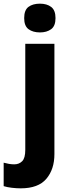

<svg xmlns="http://www.w3.org/2000/svg" viewBox="-71 -788 384 1048"><path d="M61 -689Q61 -733 84.5 -750.5Q108 -768 147 -768Q185 -768 208.5 -750Q232 -732 232 -689Q232 -646 208 -628.5Q184 -611 147 -611Q109 -611 85 -628.5Q61 -646 61 -689ZM42 240Q19 240 -6.5 237Q-32 234 -51 228V100Q-36 104 -22 106.5Q-8 109 7 109Q33 109 50 92Q67 75 67 30V-549H226V53Q226 136 182 188Q138 240 42 240Z"/></svg>

Font: Noto Sans Malayalam SemiCondensed ExtraBold
Style: Regular
Weight: 800
Width: 4
Designer: Jelle Bosma - Monotype Design Team
Foundry: Monotype Imaging Inc.
Version: Version 2.104; ttfautohint (v1.8.4.7-5d5b)